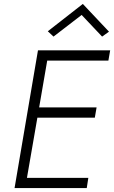

<svg xmlns="http://www.w3.org/2000/svg" viewBox="-20 -956 580 976"><path d="M395 -880 252 -770 223 -797 401 -936 534 -795 499 -770ZM173 -700H202H540L531 -648H220L179 -410H471L462 -358H170L117 -52H429L421 0H54Z"/></svg>

Font: Jost* Light
Style: Italic
Weight: 300
Italic angle: -10°
Version: Version 3.7